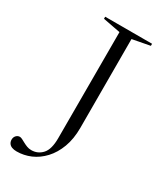

<svg xmlns="http://www.w3.org/2000/svg" viewBox="-182 -773 720 851"><g transform="rotate(30 178.0 -348.0)"><path d="M245.5 -223.5Q245.5 -166.5 229.2 -123.2Q213 -80 185.5 -50.5Q158 -21 123.8 -6.2Q89.5 8.5 52.5 8.5Q38.5 8.5 28.2 4.5Q18 0.5 12.8 -7.5Q7.5 -15.5 7.5 -26Q7.5 -38.5 15.2 -46.8Q23 -55 33.5 -55Q39 -55 46.5 -51.2Q54 -47.5 63.5 -42.2Q73 -37 83.5 -33Q94 -29 106 -29Q139 -29 161.2 -53.2Q183.5 -77.5 183.5 -134.5V-677.5L94.5 -694.5V-705H334.5V-694.5L245 -677.5Z"/></g></svg>

Font: Newsreader 60pt Light
Style: Regular
Weight: 300
Designer: Hugues Gentile
Foundry: Production Type
Version: Version 1.003